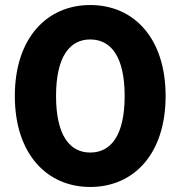

<svg xmlns="http://www.w3.org/2000/svg" viewBox="-20 -732 719 764"><path d="M339 12C512 12 639 -119 639 -350C639 -581 512 -712 339 -712C167 -712 39 -581 39 -350C39 -119 167 12 339 12ZM339 -125C259 -125 203 -191 203 -350C203 -509 259 -575 339 -575C420 -575 476 -509 476 -350C476 -191 420 -125 339 -125Z"/></svg>

Font: Montserrat Lite
Style: Bold
Weight: 700
Designer: Julieta Ulanovsky
Foundry: Julieta Ulanovsky
Version: Version 7.200;PS 007.200;hotconv 1.0.88;makeotf.lib2.5.64775